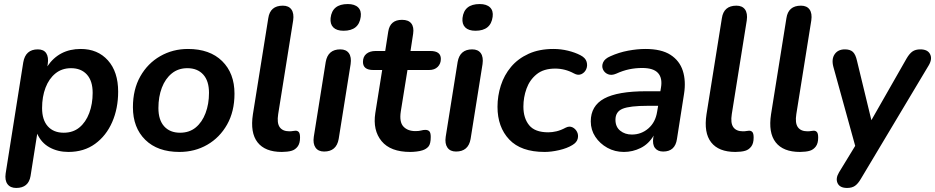

<svg xmlns="http://www.w3.org/2000/svg" viewBox="-20 -741 4622 949"><path d="M60 188Q31 188 17 169Q3 150 8 116L95 -433Q106 -497 167 -497Q196 -497 208.5 -478Q221 -459 216 -424L214 -413Q272 -499 379 -499Q463 -499 513.5 -442.5Q564 -386 564 -288Q564 -205 534.5 -137.5Q505 -70 450 -30Q395 10 318 10Q266 10 225 -12.5Q184 -35 164 -80L131 129Q121 188 60 188ZM295 -85Q341 -85 372.5 -111Q404 -137 421 -182Q438 -227 438 -282Q438 -341 409.5 -372.5Q381 -404 331 -404Q286 -404 254 -378Q222 -352 205 -307.5Q188 -263 188 -207Q188 -148 216.5 -116.5Q245 -85 295 -85Z M867 10Q759 10 698 -50Q637 -110 637 -211Q637 -299 673.5 -363.5Q710 -428 772 -463.5Q834 -499 909 -499Q1017 -499 1078 -439Q1139 -379 1139 -278Q1139 -190 1102.5 -125.5Q1066 -61 1004.5 -25.5Q943 10 867 10ZM870 -85Q916 -85 947.5 -111Q979 -137 996 -182Q1013 -227 1013 -282Q1013 -341 984.5 -372.5Q956 -404 906 -404Q861 -404 829 -378Q797 -352 780 -307.5Q763 -263 763 -207Q763 -148 791.5 -116.5Q820 -85 870 -85Z M1373 10Q1290 10 1253 -37.5Q1216 -85 1230 -176L1306 -651Q1315 -713 1378 -713Q1407 -713 1420.5 -694Q1434 -675 1429 -640L1355 -177Q1348 -133 1362.5 -112.5Q1377 -92 1410 -92Q1421 -92 1428 -93.5Q1435 -95 1441 -95Q1451 -95 1457 -88Q1463 -81 1463 -61Q1463 -32 1451 -16.5Q1439 -1 1422 4Q1413 7 1399 8.5Q1385 10 1373 10Z M1678 -589Q1644 -589 1627.5 -605.5Q1611 -622 1614 -652Q1622 -721 1699 -721Q1733 -721 1750 -704.5Q1767 -688 1763 -658Q1754 -589 1678 -589ZM1582 8Q1553 8 1539.5 -11.5Q1526 -31 1531 -65L1590 -435Q1601 -497 1662 -497Q1691 -497 1704.5 -478Q1718 -459 1713 -424L1654 -54Q1643 8 1582 8Z M2008 10Q1910 10 1866 -43.5Q1822 -97 1835 -182L1869 -395H1825Q1774 -395 1774 -435Q1774 -461 1791 -475Q1808 -489 1837 -489H1884L1899 -585Q1908 -643 1967 -643Q1999 -643 2013 -625Q2027 -607 2022 -574L2009 -489H2107Q2159 -489 2159 -450Q2159 -426 2143.5 -410.5Q2128 -395 2101 -395H1994L1961 -190Q1953 -138 1974 -115.5Q1995 -93 2033 -93Q2051 -93 2061.5 -96Q2072 -99 2082 -99Q2096 -99 2102.5 -91.5Q2109 -84 2109 -64Q2109 -30 2098 -17Q2087 -4 2068 2Q2056 6 2039 8Q2022 10 2008 10Z M2330 -589Q2296 -589 2279.5 -605.5Q2263 -622 2266 -652Q2274 -721 2351 -721Q2385 -721 2402 -704.5Q2419 -688 2415 -658Q2406 -589 2330 -589ZM2234 8Q2205 8 2191.5 -11.5Q2178 -31 2183 -65L2242 -435Q2253 -497 2314 -497Q2343 -497 2356.5 -478Q2370 -459 2365 -424L2306 -54Q2295 8 2234 8Z M2672 10Q2555 10 2497 -51.5Q2439 -113 2439 -213Q2439 -267 2455.5 -318.5Q2472 -370 2506 -410.5Q2540 -451 2592.5 -475Q2645 -499 2716 -499Q2752 -499 2787 -490.5Q2822 -482 2849 -468Q2874 -455 2879.5 -435.5Q2885 -416 2877.5 -399Q2870 -382 2853.5 -374.5Q2837 -367 2817 -378Q2773 -402 2724 -402Q2667 -402 2632.5 -374Q2598 -346 2582.5 -303Q2567 -260 2567 -214Q2567 -157 2595.5 -122Q2624 -87 2690 -87Q2709 -87 2730.5 -92Q2752 -97 2776 -110Q2794 -119 2809 -112Q2824 -105 2832 -89.5Q2840 -74 2835.5 -55.5Q2831 -37 2809 -24Q2783 -8 2744 1Q2705 10 2672 10Z M3064 10Q3019 10 2982 -10.5Q2945 -31 2922.5 -65Q2900 -99 2900 -141Q2900 -218 2966.5 -254Q3033 -290 3175 -290H3244L3247 -308Q3255 -355 3232.5 -380Q3210 -405 3154 -405Q3121 -405 3090 -398.5Q3059 -392 3026 -377Q3003 -367 2985.5 -374Q2968 -381 2960.5 -397.5Q2953 -414 2961 -432.5Q2969 -451 2997 -463Q3039 -482 3084.5 -490.5Q3130 -499 3170 -499Q3249 -499 3294 -470Q3339 -441 3355 -391Q3371 -341 3361 -277L3326 -54Q3317 8 3258 8Q3231 8 3217.5 -9.5Q3204 -27 3209 -61L3211 -71Q3186 -29 3146.5 -9.5Q3107 10 3064 10ZM3103 -76Q3150 -76 3185 -106.5Q3220 -137 3228 -189L3233 -218H3181Q3093 -218 3057.5 -203.5Q3022 -189 3022 -149Q3022 -114 3045.5 -95Q3069 -76 3103 -76Z M3615 10Q3532 10 3495 -37.5Q3458 -85 3472 -176L3548 -651Q3557 -713 3620 -713Q3649 -713 3662.5 -694Q3676 -675 3671 -640L3597 -177Q3590 -133 3604.5 -112.5Q3619 -92 3652 -92Q3663 -92 3670 -93.5Q3677 -95 3683 -95Q3693 -95 3699 -88Q3705 -81 3705 -61Q3705 -32 3693 -16.5Q3681 -1 3664 4Q3655 7 3641 8.5Q3627 10 3615 10Z M3934 10Q3851 10 3814 -37.5Q3777 -85 3791 -176L3867 -651Q3876 -713 3939 -713Q3968 -713 3981.5 -694Q3995 -675 3990 -640L3916 -177Q3909 -133 3923.5 -112.5Q3938 -92 3971 -92Q3982 -92 3989 -93.5Q3996 -95 4002 -95Q4012 -95 4018 -88Q4024 -81 4024 -61Q4024 -32 4012 -16.5Q4000 -1 3983 4Q3974 7 3960 8.5Q3946 10 3934 10Z M4167 188Q4131 188 4120 164.5Q4109 141 4127 111L4207 -20L4099 -411Q4089 -449 4105.5 -473Q4122 -497 4156 -497Q4182 -497 4195.5 -484.5Q4209 -472 4216 -440L4287 -147L4461 -452Q4475 -476 4490 -486.5Q4505 -497 4529 -497Q4565 -497 4577 -473.5Q4589 -450 4571 -419L4235 143Q4221 167 4206 177.5Q4191 188 4167 188Z"/></svg>

Font: Nunito
Style: Bold Italic
Weight: 700
Italic angle: -9°
Designer: Vernon Adams
Foundry: Vernon Adams
Version: Version 3.601; ttfautohint (v1.8.2.53-6de2)